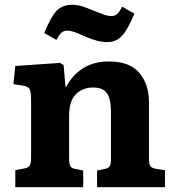

<svg xmlns="http://www.w3.org/2000/svg" viewBox="-20 -783 735 803"><path d="M44 0V-71L84 -79Q99 -82 104.5 -91Q110 -100 110 -127V-366Q110 -398 104 -410Q98 -422 75 -425L36 -431L44 -507L231 -520L246 -511L254 -420H257Q282 -469 327.5 -497.5Q373 -526 435 -526Q522 -526 562.5 -478.5Q603 -431 603 -355V-118Q603 -97 608.5 -88.5Q614 -80 633 -77L670 -71V0H386V-70L416 -76Q433 -79 438.5 -87.5Q444 -96 444 -118V-313Q444 -370 427 -393.5Q410 -417 370 -417Q325 -417 297 -388.5Q269 -360 269 -298V-121Q269 -99 273.5 -89.5Q278 -80 293 -77L328 -70V0ZM430 -607Q406 -607 384.5 -613Q363 -619 337 -630Q306 -644 290 -649.5Q274 -655 260 -655Q248 -655 238 -647Q228 -639 216 -616L165 -645Q193 -714 217.5 -738.5Q242 -763 281 -763Q304 -763 324 -756.5Q344 -750 370 -739Q397 -728 414 -722Q431 -716 446 -716Q460 -716 469.5 -724Q479 -732 491 -755L542 -726Q515 -660 490.5 -633.5Q466 -607 430 -607Z"/></svg>

Font: Literata 12pt
Style: Bold
Weight: 700
Designer: Latin by Veronika Burian and Jose Scaglione. Greek by Irene Vlachou. Cyrillic by Vera Evstafieva.
Foundry: TypeTogether
Version: Version 3.002